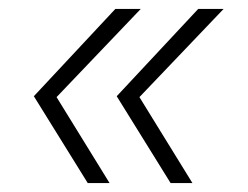

<svg xmlns="http://www.w3.org/2000/svg" viewBox="-20 -530 556 431"><path d="M363 -119 242 -314 425 -510H482L293 -312L412 -119ZM177 -119 56 -314 239 -510H296L107 -312L226 -119Z"/></svg>

Font: MuseoModerno ExtraLight
Style: Italic
Weight: 250
Italic angle: -9°
Designer: Pablo Cosgaya, Héctor Gatti, Marcela Romero, and the Authors of The MuseoModerno Project.
Foundry: Omnibus-Type Team
Version: Version 1.003